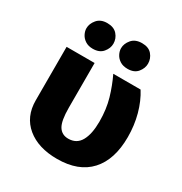

<svg xmlns="http://www.w3.org/2000/svg" viewBox="-170 -835 929 980"><g transform="rotate(30 294.5 -344.5)"><path d="M226 -500V-237Q226 -159 245 -128.5Q264 -98 302 -98Q351 -98 374 -139Q397 -180 397 -253Q397 -326 379.5 -386Q362 -446 336 -500H497Q528 -451 545 -388.5Q562 -326 562 -257Q562 -124 496 -52Q430 20 304 20Q193 20 127 -34.5Q61 -89 61 -185V-500ZM101 -633Q101 -660 121.5 -684.5Q142 -709 181 -709Q220 -709 240 -686Q260 -663 260 -633Q260 -606 240 -582Q220 -558 181 -558Q155 -558 137 -569.5Q119 -581 110 -598.5Q101 -616 101 -633ZM305 -633Q305 -660 325.5 -684.5Q346 -709 386 -709Q425 -709 444.5 -686Q464 -663 464 -633Q464 -606 444.5 -582Q425 -558 386 -558Q359 -558 341 -569.5Q323 -581 314 -598.5Q305 -616 305 -633Z"/></g></svg>

Font: Moderustic
Style: Bold
Weight: 700
Designer: Tural Alisoy
Foundry: TAFT Foundry
Version: Version 2.120